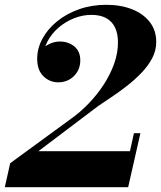

<svg xmlns="http://www.w3.org/2000/svg" viewBox="-45 -780 671 800"><path d="M-25 0 -2.5 -100 250 -284.5Q289 -312 324.2 -348.5Q359.5 -385 387 -427.2Q414.5 -469.5 430.5 -514.2Q446.5 -559 446.5 -603Q446.5 -640 434.2 -665.5Q422 -691 397.5 -704.5Q373 -718 336 -718Q299 -718 263.2 -703.8Q227.5 -689.5 198.5 -664.5Q169.5 -639.5 152.2 -606.2Q135 -573 135 -535H111Q111 -553 124.8 -569.5Q138.5 -586 160 -596.5Q181.5 -607 204 -607Q239.5 -607 264.5 -586.8Q289.5 -566.5 289.5 -528.5Q289.5 -489.5 263.2 -463.2Q237 -437 197.5 -437Q162 -437 136 -462.2Q110 -487.5 110 -535Q110 -579 132 -619.2Q154 -659.5 193 -691.2Q232 -723 284.5 -741.5Q337 -760 397.5 -760Q458 -760 505 -741.5Q552 -723 579 -688.2Q606 -653.5 606 -605Q606 -569.5 589 -537.2Q572 -505 544 -476Q516 -447 483.5 -421.8Q451 -396.5 419.5 -375.5Q388 -354.5 364.5 -338.5L115 -150H496.5L513 -225H540L489 0Z"/></svg>

Font: Bodoni Moda 9pt
Style: Bold Italic
Weight: 700
Italic angle: -13°
Designer: Owen Earl
Foundry: indestructible type
Version: Version 2.004